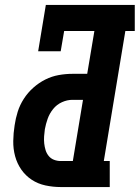

<svg xmlns="http://www.w3.org/2000/svg" viewBox="-20 -755 564 775"><path d="M225 0Q194 0 163.5 -6.5Q133 -13 108 -29.5Q83 -46 66 -70.5Q49 -95 41 -124.5Q33 -154 33.5 -186Q34 -218 39 -249Q43 -277 51.5 -304Q60 -331 76 -356Q92 -381 114.5 -401Q137 -421 163 -434Q189 -447 217 -452Q245 -457 272 -457H332L361 -630H239L225 -548H134L165 -735H524V-630H486L399 -105H423V0ZM274 -105 315 -352H272Q251 -352 230 -342.5Q209 -333 194.5 -315Q180 -297 172.5 -276Q165 -255 161 -233Q159 -219 158 -204.5Q157 -190 158.5 -176Q160 -162 164 -149Q168 -136 176.5 -125.5Q185 -115 198 -110Q211 -105 225 -105Z"/></svg>

Font: Iosevka Curly Slab XBdObl
Style: Regular
Weight: 800
Italic angle: -9°
Monospace: yes
Designer: Belleve Invis
Foundry: Belleve Invis
Version: Version 11.1.0; ttfautohint (v1.8.3)